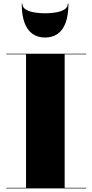

<svg xmlns="http://www.w3.org/2000/svg" viewBox="-20 -1049 514 1069"><path d="M15 0V-3.5H125V-746.5H15V-750H460V-746.5H340V-3.5H460V0ZM231 -840Q191 -840 161.8 -860Q132.5 -880 116.8 -921.8Q101 -963.5 101 -1029H104.5Q104.5 -1007 125 -995.2Q145.5 -983.5 174.8 -979.2Q204 -975 231 -975Q258 -975 287.2 -979.2Q316.5 -983.5 337 -995.2Q357.5 -1007 357.5 -1029H361Q361 -963.5 345.2 -921.8Q329.5 -880 300.2 -860Q271 -840 231 -840Z"/></svg>

Font: Bodoni Moda 48pt Black
Style: Regular
Weight: 900
Designer: Owen Earl
Foundry: indestructible type
Version: Version 2.004